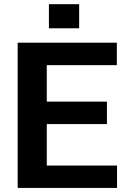

<svg xmlns="http://www.w3.org/2000/svg" viewBox="-20 -920 614 940"><path d="M553 0H66.5V-711H552V-601H209V-422.5H503.5V-312.5H209V-109.5H553ZM367.5 -781.5H219.5V-899.5H367.5Z"/></svg>

Font: Roberto Sans
Style: Bold
Weight: 700
Designer: Google (font) & Cristiano Sobral (main changes)
Version: Version 1.000;October 12, 2021;FontCreator 14.0.0.2814 64-bi